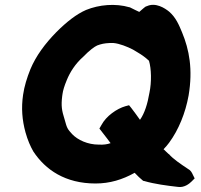

<svg xmlns="http://www.w3.org/2000/svg" viewBox="-20 -775 828 790"><path d="M75 -385C67 -331 71 -281 85 -230C94 -198 105 -173 117 -152C167 -76 249 -20 373 -20C432 -20 484 -36 534 -64C545 -52 558 -40 569 -31L574 -30C615 -18 667 -11 712 -6C738 -2 759 -19 768 -28L781 -41L774 -55C769 -66 765 -74 752 -81C725 -99 692 -121 675 -141H674C669 -146 661 -153 653 -161C662 -170 670 -180 676 -188C715 -241 743 -310 756 -382C774 -489 759 -570 729 -642C717 -671 704 -703 676 -727C659 -741 620 -767 583 -749H581C576 -745 573 -744 568 -739C564 -736 559 -731 553 -726C543 -731 531 -736 514 -745H513C455 -762 388 -756 334 -734C295 -717 255 -686 212 -643C165 -595 128 -545 105 -490C91 -455 80 -420 75 -385ZM236 -380 237 -387C239 -403 245 -422 255 -446C268 -478 290 -513 323 -542C349 -569 369 -583 380 -588C396 -594 409 -597 431 -598H447C471 -596 504 -583 527 -571L547 -559C564 -549 578 -539 593 -525C603 -492 604 -437 595 -394C587 -347 575 -309 556 -282C544 -298 533 -315 520 -331L511 -342L496 -338C461 -328 417 -298 397 -260L389 -246L420 -206C426 -198 431 -192 435 -186C421 -181 406 -179 387 -180H386C341 -180 300 -199 277 -223C258 -244 256 -246 246 -283C234 -321 231 -339 236 -380Z"/></svg>

Font: Hussar Pisanka
Style: BlkKur
Weight: 700
Designer: Robert Jablonski
Foundry: Cannot Into Space Fonts
Version: Version 1.070